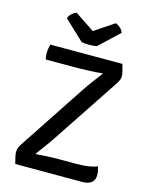

<svg xmlns="http://www.w3.org/2000/svg" viewBox="-130 -972 820 1054"><g transform="rotate(15 280.0 -445.0)"><path d="M318 -495Q334 -519 354.5 -546.2Q375 -573.5 396.5 -602L393.5 -605Q382 -603 360.5 -601.5Q339 -600 314.8 -599.2Q290.5 -598.5 269.2 -598Q248 -597.5 237 -597.5H74.5Q72.5 -606 71.5 -614.8Q70.5 -623.5 70.5 -631.5Q70.5 -645.5 72.5 -657.8Q74.5 -670 78 -683H487.5Q493.5 -660.5 496.8 -648.2Q500 -636 501 -629.2Q502 -622.5 502 -617.5Q502 -608 498.8 -598Q495.5 -588 488 -576L234 -193.5Q218 -169 196.5 -139.8Q175 -110.5 155.5 -84.5L158.5 -81.5Q190 -84.5 221.8 -86Q253.5 -87.5 276 -87.5H385Q425 -87.5 454.5 -92Q484 -96.5 503.5 -105.5Q507 -95 509.5 -82.2Q512 -69.5 512 -56.5Q512 -29.5 494.5 -14.8Q477 0 441 0H61.5Q55.5 -22 53 -34Q50.5 -46 49.5 -52.5Q48.5 -59 48.5 -64.5Q48.5 -75 51.8 -86.5Q55 -98 62.5 -108.5ZM395 -889.5Q407 -885.5 420.2 -874.2Q433.5 -863 439 -846.5L327 -741Q318.5 -739 307 -738Q295.5 -737 283.5 -737Q271.5 -737 260.2 -738Q249 -739 240 -741L128 -846.5Q133.5 -863 147 -874.2Q160.5 -885.5 172 -889.5L283.5 -815Z"/></g></svg>

Font: Signika Negative Light
Style: Regular
Weight: 400
Version: Version 2.001